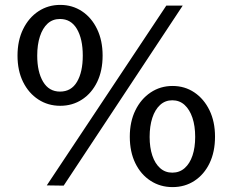

<svg xmlns="http://www.w3.org/2000/svg" viewBox="-20 -754 954 784"><path d="M226 -734Q275.5 -734 314.8 -708Q354 -682 376.5 -635.2Q399 -588.5 399 -527Q399 -465.5 376.8 -419.5Q354.5 -373.5 315.2 -347.8Q276 -322 226 -322Q176 -322 136.5 -347.8Q97 -373.5 74.2 -419.5Q51.5 -465.5 51.5 -527Q51.5 -588.5 74.5 -635.2Q97.5 -682 137 -708Q176.5 -734 226 -734ZM225 -380Q271 -380 294.5 -420Q318 -460 318 -527Q318 -595 294 -635.8Q270 -676.5 225 -676.5Q195 -676.5 174.5 -657.8Q154 -639 143 -605.2Q132 -571.5 132 -527Q132 -460.5 156 -420.2Q180 -380 225 -380ZM684.5 -403Q734.5 -403 773.8 -376.5Q813 -350 835.5 -303.5Q858 -257 858 -196Q858 -134 835.8 -87.8Q813.5 -41.5 774.2 -15.8Q735 10 684.5 10Q634.5 10 594.8 -15.8Q555 -41.5 532.5 -87.8Q510 -134 510 -196Q510 -257 532.8 -303.5Q555.5 -350 595.2 -376.5Q635 -403 684.5 -403ZM683.5 -49Q713 -49 734 -67.5Q755 -86 766 -118.8Q777 -151.5 777 -195Q777 -239.5 765.8 -273Q754.5 -306.5 733.8 -325.5Q713 -344.5 683.5 -344.5Q654.5 -344.5 633.8 -325.5Q613 -306.5 602 -272.8Q591 -239 591 -195Q591 -151.5 602 -118.8Q613 -86 633.8 -67.5Q654.5 -49 683.5 -49ZM726 -731 240 4 171 3 659 -731Z"/></svg>

Font: Public Sans Medium
Style: Regular
Weight: 500
Designer: The Public Sans Project Authors: Dan O. Williams and USWDS (Libre Franklin designed by Pablo Impallari and Rodrigo Fuenz
Version: Version 1.007